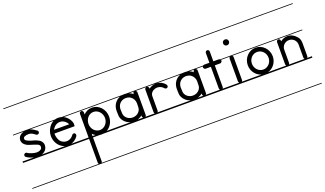

<svg xmlns="http://www.w3.org/2000/svg" viewBox="-72 -896 2642 1561"><g transform="rotate(-20 1249.0 -115.5)"><path d="M-2.5 226V232H252V226ZM-2.5 -235V-229H90.6C82.7 -227.1 75 -224.2 68 -220C52 -211 39 -194 39 -173C39 -152 52 -135 67 -126C81 -116 98 -111 113 -107C128 -102 146 -97 160 -91C167 -87 172 -84 175 -80C178 -76 179 -73 179 -68C179 -54 175 -48 166 -43C158 -37 144 -34 133 -34C110 -34 69 -47 56 -58C51 -62 45 -63 39 -60C36 -59 28 -55 28 -44C28 -39 30 -34 35 -31C51.2 -18 74.1 -8.9 97 -4H-2.5V8H252V-4H162.9C170.4 -6.2 177.9 -9.4 185 -14C201 -24 214 -44 214 -68C214 -82 208 -93 201 -102C194 -111 184 -117 175 -121C156 -131 136 -135 123 -139C108 -144 94 -149 85 -155C76 -160 73 -164 73 -173C73 -182 76 -185 84 -190C92 -194 106 -197 118 -197C143 -197 152 -189 177 -171C180 -169 183 -168 187 -168C192 -168 197 -171 201 -175C203 -178 204 -182 204 -185C204 -191 202 -196 197 -199C178.7 -212.2 162.5 -223.7 142.2 -229H252V-235ZM-2.5 -463V-457H252V-463Z M391 -203C407 -203 423 -198 437 -186C446 -178 453 -170 458 -159H327C329 -163 331 -166 333 -170C348 -191 369 -203 391 -203ZM249.5 226V232H534V226ZM249.5 -463V-457H534V-463ZM364.9 -4H249.5V8H534V-4H419.7C442.7 -10.7 463.9 -25.8 479 -48C482 -53 483 -60 481 -66C478 -72 473 -77 467 -77C461 -77 455 -74 452 -69C437 -47 415 -36 393 -36C377 -36 362 -41 348 -52C327 -71 319 -100 319 -129H494C494 -139 495 -145 495 -151C495 -154 494 -156 494 -159H493C493 -161 493 -163 492 -165C484 -185 473 -202 457 -215C450.3 -220.7 443 -225.3 435.5 -229H534V-235H419.9C410.8 -237.7 401.4 -239 392 -239H388C379.4 -239 370.9 -237.6 362.7 -235H249.5V-229H348.3C332.5 -220.8 318.2 -207.8 307 -191C292 -169 285 -144 285 -119C285 -83 300 -47 328 -24C339.2 -14.5 351.9 -7.9 364.9 -4Z M676 -186H677C716 -186 749 -151 749 -107C749 -64 716 -29 677 -29C638 -29 606 -64 606 -107C606 -151 637 -186 676 -186ZM585 -226C576 -226 569 -218 569 -208V-4H531.5V8H569V214C569 218.8 570.4 222.7 573 226H531.5V232H586H823V226H598.7C601.6 222.7 603 218.8 603 214V8H663.1C667.7 8.7 672.3 9 677 9C681.8 9 686.5 8.7 691.1 8H823V-4H726.3C760.5 -23.3 784 -62 784 -106V-107C784 -171 736 -223 677 -223C648 -223 622 -211 603 -191V-208C603 -213 601 -218 598 -221C595 -224 590 -226 586 -226ZM531.5 -235V-229H823V-235ZM531.5 -463V-457H823V-463ZM603 -4V-24C610.5 -16.1 619 -9.3 628.5 -4Z M960 -202C975 -202 990 -199 1002 -191C1022 -178 1034 -155 1034 -131C1034 -120 1033 -108 1033 -96C1033 -71 1014 -48 991 -39C982 -36 973 -34 963 -34C959 -34 954 -35 950 -35C925 -39 903 -56 895 -80C892 -89 892 -100 892 -110C892 -123 891 -122 891 -128C891 -137 892 -145 895 -154C902 -178 924 -197 950 -201C953 -201 957 -202 960 -202ZM960 -236C955.3 -236 950.7 -235.7 946.1 -235H820.5V-229H923.2C905 -221.9 888.6 -209.8 877 -194C863 -175 857 -152 857 -129C857 -117 858 -104 858 -92C858 -58 883 -26 914 -11C920 -8 926.3 -5.7 932.7 -4H820.5V8H1103V-4H1060.8C1062.3 -5 1063.7 -6.4 1065 -8C1068 -11 1068 -16 1068 -21V-214C1068 -220.3 1063.6 -226.1 1058.3 -229H1103V-235H976.7C971.5 -235.7 966.2 -236 961 -236ZM820.5 226V232H1103V226ZM820.5 -463V-457H1103V-463ZM992.8 -4C1007.9 -8.3 1022.1 -16 1034 -26C1034 -20 1033 -12 1038 -7C1038.9 -5.8 1039.9 -4.8 1041.1 -4ZM1043.3 -229C1037.1 -225.9 1034 -218 1034 -211C1034 -207 1029 -214 1028 -215C1020 -220.9 1011 -225.6 1001.6 -229Z M1100.5 226V232H1344V226ZM1100.5 -235V-229H1153H1233C1209 -229 1187 -220 1171 -207V-211C1171 -216 1169 -220 1166 -223C1162 -227 1158 -229 1153 -229C1143 -229 1136 -221 1136 -211V-17C1136 -12.1 1138 -7.3 1141.9 -4H1100.5V8H1344V-4H1165.1C1169 -7.3 1171 -12.1 1171 -17V-143C1171 -172 1199 -195 1233 -195C1254 -195 1276 -183 1286 -169C1289 -165 1294 -163 1300 -163C1303 -163 1307 -164 1310 -166C1314 -169 1316 -174 1316 -180C1316 -183 1315 -186 1313 -189C1296 -213 1266 -229 1233 -229H1344V-235ZM1100.5 -463V-457H1344V-463Z M1481 -202C1496 -202 1511 -199 1523 -191C1543 -178 1555 -155 1555 -131C1555 -120 1554 -108 1554 -96C1554 -71 1535 -48 1512 -39C1503 -36 1494 -34 1484 -34C1480 -34 1475 -35 1471 -35C1446 -39 1424 -56 1416 -80C1413 -89 1413 -100 1413 -110C1413 -123 1412 -122 1412 -128C1412 -137 1413 -145 1416 -154C1423 -178 1445 -197 1471 -201C1474 -201 1478 -202 1481 -202ZM1481 -236C1476.3 -236 1471.7 -235.7 1467.1 -235H1341.5V-229H1444.2C1426 -221.9 1409.6 -209.8 1398 -194C1384 -175 1378 -152 1378 -129C1378 -117 1379 -104 1379 -92C1379 -58 1404 -26 1435 -11C1441 -8 1447.3 -5.7 1453.7 -4H1341.5V8H1624V-4H1581.8C1583.3 -5 1584.7 -6.4 1586 -8C1589 -11 1589 -16 1589 -21V-214C1589 -220.3 1584.6 -226.1 1579.3 -229H1624V-235H1497.7C1492.5 -235.7 1487.2 -236 1482 -236ZM1341.5 226V232H1624V226ZM1341.5 -463V-457H1624V-463ZM1513.8 -4C1528.9 -8.3 1543.1 -16 1555 -26C1555 -20 1554 -12 1559 -7C1559.9 -5.8 1560.9 -4.8 1562.1 -4ZM1564.3 -229C1558.1 -225.9 1555 -218 1555 -211C1555 -207 1550 -214 1549 -215C1541 -220.9 1532 -225.6 1522.6 -229Z M1717 -341C1708 -341 1700 -333 1700 -323V-239H1655C1651 -239 1647 -237.7 1643.9 -235H1621.5V-229H1639.2C1639.2 -227.1 1638 -224.5 1638 -222C1638 -219 1638 -216 1640 -213C1643 -208 1649 -204 1655 -204H1700V-17C1700 -12.1 1702 -7.3 1705.9 -4H1621.5V8H1815V-4H1728.6C1732 -7.3 1734 -12.1 1734 -17V-204H1780C1786 -204 1792 -208 1795 -213C1797 -216 1798 -219 1798 -222C1798 -224.5 1797.3 -227.1 1795.9 -229H1815V-235H1791.1C1788 -237.7 1784 -239 1780 -239H1734V-323C1734 -328 1733 -333 1729 -336C1726 -339 1722 -341 1717 -341ZM1621.5 226V232H1815V226ZM1621.5 -463V-457H1815V-463Z M1909 -349C1909 -363 1898 -374 1884 -374C1869 -374 1858 -363 1858 -349C1858 -334 1869 -323 1884 -323C1898 -323 1909 -334 1909 -349ZM1812.5 226V232H1955V226ZM1812.5 -235V-229H1873.7C1869.1 -225.9 1866 -220.6 1866 -215V-17C1866 -12.1 1868.6 -7.3 1872.3 -4H1812.5V8H1955V-4H1895.1C1899 -7.3 1901 -12.1 1901 -17V-215C1901 -219 1899 -224 1896 -227C1895 -227.7 1894.1 -228.4 1893.1 -229H1955V-235ZM1812.5 -463V-457H1955V-463Z M2094 -189C2133 -189 2166 -156 2166 -113C2166 -71 2133 -37 2094 -37C2054 -37 2022 -71 2022 -113C2022 -156 2054 -189 2094 -189ZM2094 -226C2034 -226 1986 -175 1986 -113C1986 -61.2 2019.4 -17.2 2065.4 -4H1952.5V8H2241V-4H2122.5C2168 -17 2202 -60.3 2202 -112V-113C2202 -175 2153 -226 2094 -226ZM1952.5 226V232H2241V226ZM1952.5 -235V-229H2241V-235ZM1952.5 -463V-457H2241V-463Z M2370 -226C2346 -226 2325 -217 2308 -203V-207C2308 -214 2305 -220 2300 -223C2297 -225 2294 -226 2291 -226C2288 -226 2285 -225 2282 -223C2277 -220 2274 -214 2274 -207V-150V-130V-17C2274 -12.1 2276 -7.3 2279.4 -4H2238.5V8H2501V-4H2460.6C2464 -7.3 2466 -12.1 2466 -17V-130C2466 -164 2454 -178 2449 -184C2429 -208 2403 -226 2370 -226ZM2238.5 226V232H2501V226ZM2238.5 -235V-229H2501V-235ZM2238.5 -463V-457H2501V-463ZM2302.6 -4C2306 -7.3 2308 -12.1 2308 -17V-130C2308 -164 2335 -191 2370 -191C2404 -191 2432 -164 2432 -130V-17C2432 -12.1 2434 -7.3 2437.4 -4Z"/></g></svg>

Font: LetsTraceRuled
Style: Medium
Weight: 500
Version: Version 003.000